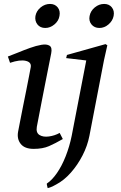

<svg xmlns="http://www.w3.org/2000/svg" viewBox="-20 -740 616 975"><path d="M210 -598Q184 -598 170 -616Q156 -634 160 -659Q165 -685 186.5 -702.5Q208 -720 234 -720Q259 -720 273 -702.5Q287 -685 282 -659Q278 -634 256.5 -616Q235 -598 210 -598ZM151 16Q105 16 85 -9.5Q65 -35 72 -72Q75 -87 81.5 -121Q88 -155 96.5 -197.5Q105 -240 113.5 -282Q122 -324 128 -356Q134 -388 136 -398Q141 -424 111 -431Q81 -438 31 -421L20 -453Q40 -460 70 -472.5Q100 -485 132 -496.5Q164 -508 190.5 -512.5Q217 -517 231.5 -508Q246 -499 240 -469Q234 -439 225.5 -396Q217 -353 207.5 -305Q198 -257 189.5 -213Q181 -169 175 -137.5Q169 -106 167 -96Q162 -66 180.5 -54.5Q199 -43 228.5 -47Q258 -51 283 -65L299 -34Q261 -12 229 2Q197 16 151 16ZM485 -598Q459 -598 444.5 -616Q430 -634 435 -659Q440 -685 461.5 -702.5Q483 -720 509 -720Q534 -720 548 -702.5Q562 -685 557 -659Q552 -634 531 -616Q510 -598 485 -598ZM222 215Q220 207 218.5 200Q217 193 218 192Q244 175 269 139Q294 103 313.5 53.5Q333 4 344 -50L418 -433L316 -445L320 -461L516 -516L525 -510L508 -434L434 -50Q424 1 399 49.5Q374 98 339.5 137Q305 176 265 197Q244 209 233.5 212Q223 215 223 215Z"/></svg>

Font: Wittgenstein-Italic Regular
Style: Italic
Weight: 400
Italic angle: -11°
Designer: Jörg Drees
Foundry: Jörg Drees
Version: Version 1.000; ttfautohint (v1.8.4.7-5d5b)